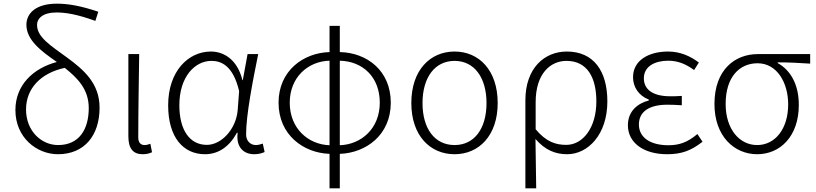

<svg xmlns="http://www.w3.org/2000/svg" viewBox="-20 -828 4451 1047"><path d="M297 -37C206 -37 122 -113 122 -231C122 -344 200 -429 333 -458C404 -402 464 -340 464 -239C464 -123 412 -37 297 -37ZM516 -764C421 -796 352 -808 290 -808C174 -808 124 -754 124 -693C124 -610 203 -550 290 -490C161 -456 64 -364 64 -228C64 -77 181 13 296 13C440 13 523 -89 523 -241C523 -374 436 -448 346 -514C257 -579 182 -625 182 -692C182 -727 213 -760 288 -760C338 -760 401 -750 500 -714Z M758 13C781 13 797 8 809 2L800 -44C787 -39 778 -37 768 -37C748 -37 734 -50 734 -78C734 -225 737 -379 739 -533H680V-85C680 -19 705 13 758 13Z M1098 13C1170 13 1230 -27 1272 -104H1276C1266 -26 1308 13 1366 13C1392 13 1410 7 1423 1L1413 -45C1402 -41 1388 -37 1375 -37C1346 -37 1322 -59 1322 -95C1322 -201 1358 -385 1388 -533H1330L1304 -391H1302C1274 -505 1199 -547 1130 -547C1007 -547 897 -440 897 -254C897 -78 980 13 1098 13ZM1108 -38C1013 -38 958 -121 958 -254C958 -410 1043 -496 1133 -496C1185 -496 1251 -472 1284 -331L1276 -226C1267 -124 1188 -38 1108 -38Z M1833 -497C1958 -494 2051 -408 2051 -268C2051 -127 1950 -40 1833 -36ZM1777 -36C1660 -40 1560 -128 1560 -268C1560 -407 1660 -494 1777 -497ZM1833 -687H1777V-544C1634 -540 1499 -442 1499 -268C1499 -93 1634 6 1777 11V199H1833V11C1976 6 2111 -92 2111 -268C2111 -443 1981 -541 1833 -544Z M2459 13C2591 13 2694 -88 2694 -266C2694 -446 2591 -547 2459 -547C2326 -547 2223 -446 2223 -266C2223 -88 2326 13 2459 13ZM2459 -37C2350 -37 2284 -127 2284 -266C2284 -404 2350 -496 2459 -496C2567 -496 2633 -404 2633 -266C2633 -127 2567 -37 2459 -37Z M2845 199H2904C2903 97 2902 32 2900 -70C2954 -8 3010 13 3073 13C3185 13 3292 -93 3292 -275C3292 -441 3217 -547 3071 -547C2949 -547 2845 -457 2845 -281ZM3068 -38C3014 -38 2960 -52 2901 -123V-271C2901 -426 2981 -496 3069 -496C3184 -496 3232 -403 3232 -275C3232 -132 3159 -38 3068 -38Z M3618 13C3696 13 3748 -6 3811 -55L3783 -97C3729 -52 3685 -36 3625 -36C3525 -36 3464 -79 3464 -149C3464 -217 3517 -257 3619 -257C3644 -257 3667 -256 3698 -254V-305C3671 -303 3655 -303 3635 -303C3533 -303 3491 -345 3491 -401C3491 -466 3551 -497 3624 -497C3676 -497 3720 -479 3765 -446L3791 -487C3743 -523 3688 -547 3623 -547C3519 -547 3432 -500 3432 -407C3432 -354 3462 -307 3518 -285V-280C3459 -265 3404 -223 3404 -145C3404 -50 3489 13 3618 13Z M4109 13C4234 13 4336 -84 4336 -256C4336 -365 4293 -444 4221 -484V-488C4282 -488 4336 -485 4398 -481V-533H4112C3989 -533 3876 -449 3876 -261C3876 -85 3984 13 4109 13ZM4109 -37C4012 -37 3937 -124 3937 -261C3937 -409 4013 -483 4111 -483C4218 -483 4278 -376 4278 -259C4278 -124 4206 -37 4109 -37Z"/></svg>

Font: Noto Sans CJK KR Light
Style: Regular
Weight: 300
Designer: Ryoko NISHIZUKA (kana & ideographs); Paul D. Hunt (Latin, Greek & Cyrillic); Wenlong ZHANG (bopomofo); Sandoll Communica
Foundry: Adobe Systems Incorporated
Version: Version 1.004;PS 1.004;hotconv 1.0.82;makeotf.lib2.5.63406